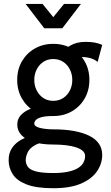

<svg xmlns="http://www.w3.org/2000/svg" viewBox="-20 -743 570 987"><path d="M278.8 -459.5 342.8 -434.1Q356.4 -441.9 367.9 -445.8Q379.4 -449.7 399.9 -449.7Q425.8 -449.7 446 -443.6Q466.3 -437.5 481.9 -424.8L505.4 -512.2Q487.3 -520.5 466.3 -524.2Q445.3 -527.8 420.4 -527.8Q374.5 -527.8 342.3 -509.3Q310.1 -490.7 278.8 -459.5ZM253.9 -205.1Q228.5 -205.1 196.8 -200Q165 -194.8 135.7 -183.1Q106.4 -171.4 87.6 -151.6Q68.8 -131.8 68.8 -102.5Q68.8 -70.8 90.8 -47.9Q112.8 -24.9 154.1 -12.5Q195.3 0 253.9 0V-78.1Q214.4 -78.1 185.3 -85.4Q156.2 -92.8 156.2 -107.4Q156.2 -117.2 164.6 -126.2Q172.9 -135.3 194.1 -140.9Q215.3 -146.5 253.9 -146.5ZM505.4 53.7Q505.4 -12.2 438.5 -45.2Q371.6 -78.1 253.9 -78.1V0Q290 0 320.1 3.7Q350.1 7.3 371.8 14.6Q393.6 22 405.5 33Q417.5 43.9 417.5 58.6Q417.5 76.7 408.9 92.8Q400.4 108.9 381.1 120.8Q361.8 132.8 330.6 139.6Q299.3 146.5 253.9 146.5Q193.4 146.5 163.1 137.7Q132.8 128.9 122.6 113.8Q112.3 98.6 112.3 80.1Q112.3 61.5 122.6 39.6Q132.8 17.6 163.1 1.5Q193.4 -14.6 253.9 -14.6V-58.6Q206.5 -58.6 164.8 -50.8Q123 -43 91.6 -26.1Q60.1 -9.3 42.2 17.1Q24.4 43.5 24.4 80.1Q24.4 119.1 45.2 152.1Q65.9 185.1 116 204.8Q166 224.6 253.9 224.6Q342.3 224.6 397.7 200.2Q453.1 175.8 479.2 136.7Q505.4 97.7 505.4 53.7ZM156.2 -332Q156.2 -361.3 168.5 -385.7Q180.7 -410.2 202.6 -424.8Q224.6 -439.5 253.9 -439.5Q283.2 -439.5 305.2 -424.8Q327.1 -410.2 339.4 -385.7Q351.6 -361.3 351.6 -332Q351.6 -302.7 339.4 -278.3Q327.1 -253.9 305.2 -239.3Q283.2 -224.6 253.9 -224.6Q224.6 -224.6 202.6 -239.3Q180.7 -253.9 168.5 -278.3Q156.2 -302.7 156.2 -332ZM68.4 -332Q68.4 -278.8 92.5 -236.8Q116.7 -194.8 158.7 -170.7Q200.7 -146.5 253.9 -146.5Q307.6 -146.5 349.4 -170.7Q391.1 -194.8 415.3 -236.8Q439.5 -278.8 439.5 -332Q439.5 -385.7 415.3 -427.5Q391.1 -469.2 349.4 -493.4Q307.6 -517.6 253.9 -517.6Q200.7 -517.6 158.7 -493.4Q116.7 -469.2 92.5 -427.5Q68.4 -385.7 68.4 -332ZM198.7 -722.7H111.8L207.5 -597.7H300.3ZM309.1 -722.7 207.5 -597.7H300.3L396 -722.7Z"/></svg>

Font: Giphurs SC
Style: Regular
Weight: 400
Version: Version 0.920